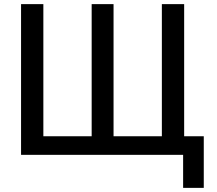

<svg xmlns="http://www.w3.org/2000/svg" viewBox="-20 -750 1049 930"><path d="M190 -90H424V-730H530V-90H764V-730H872V-90H967V160H867V0H82V-730H190Z"/></svg>

Font: Mplus 1p Medium
Style: Regular
Weight: 500
Version: Version 1.061